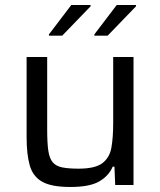

<svg xmlns="http://www.w3.org/2000/svg" viewBox="-20 -737 639 765"><path d="M260 8Q185 8 148 -13Q111 -34 98.5 -78Q86 -122 86 -191V-510H168V-219Q168 -167 172.5 -136.5Q177 -106 190 -90.5Q203 -75 228 -70Q253 -65 293 -65Q359 -65 388 -87Q417 -109 424 -149.5Q431 -190 431 -247V-510H512V0H439L436 -73H429Q414 -37 376 -14.5Q338 8 260 8ZM175 -595V-600L264 -717H341V-712L228 -595ZM356 -595V-600L445 -717H522V-712L409 -595Z"/></svg>

Font: Saira
Style: Regular
Weight: 400
Designer: Hector Gatti with collaboration of the Omnibus-Type team
Foundry: Omnibus-Type
Version: Version 1.100; ttfautohint (v1.8.3)